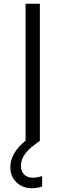

<svg xmlns="http://www.w3.org/2000/svg" viewBox="-20 -750 348 1021"><path d="M35 139Q35 64 116 -2V-730H192V0H190L161 22Q91 73 91 133Q91 160 108 177.5Q125 195 154 195Q180 195 204 186V242Q177 251 150 251Q100 251 67.5 219.5Q35 188 35 139Z"/></svg>

Font: Sora-SIA Light
Style: Regular
Weight: 300
Designer: Jonathan Barnbrook, Julián Moncada
Foundry: Barnbrook Fonts
Version: Version 2.000